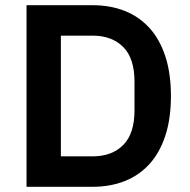

<svg xmlns="http://www.w3.org/2000/svg" viewBox="-20 -718 729 738"><path d="M82 -698H336Q404 -698 459.5 -676Q515 -654 554.5 -610.5Q594 -567 615.5 -501.5Q637 -436 637 -349Q637 -262 615.5 -196.5Q594 -131 554.5 -87.5Q515 -44 459.5 -22Q404 0 336 0H82ZM336 -117Q410 -117 453.5 -160.5Q497 -204 497 -294V-404Q497 -494 453.5 -537.5Q410 -581 336 -581H214V-117Z"/></svg>

Font: IBM Plex Sans Thai SemiBold
Style: Regular
Weight: 600
Designer: Mike Abbink, Paul van der Laan, Pieter van Rosmalen, Ben Mitchell, Mark Frömberg
Foundry: Bold Monday
Version: Version 1.1